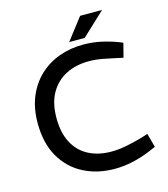

<svg xmlns="http://www.w3.org/2000/svg" viewBox="-126 -968 940 1074"><g transform="rotate(-15 343.5 -431.5)"><path d="M406.1 7.5Q306 7.5 226.5 -33.3Q147 -74.1 100.5 -153.9Q54 -233.8 54 -350.7Q54 -437.2 81.9 -503.8Q109.8 -570.5 159 -616.6Q208.2 -662.7 273.4 -686.4Q338.6 -710 412.5 -710Q466.8 -710 517 -699Q567.2 -688 611.4 -671L633.6 -661.7L612.6 -580.3L584.3 -586.6Q538 -597 498.6 -604.4Q459.3 -611.8 418.2 -611.8Q344.6 -611.8 286.9 -582.5Q229.2 -553.1 196.1 -495.4Q163 -437.6 163 -351.7Q163 -265.1 194.1 -207Q225.2 -148.9 281.4 -119.8Q337.6 -90.7 412.5 -90.7Q452.1 -90.7 495.2 -98.8Q538.3 -106.8 585.1 -120L631.2 -134.1L653 -53.8L617.7 -38.6Q566.4 -16.6 512.3 -4.6Q458.3 7.5 406.1 7.5ZM341.7 -743.7 438.8 -869.7H565.9L431.5 -743.7Z"/></g></svg>

Font: REM Medium
Style: Regular
Weight: 500
Designer: Octavio Pardo
Foundry: Ashler Design
Version: Version 1.005;gftools[0.9.28]